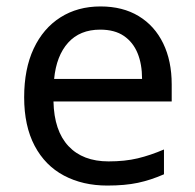

<svg xmlns="http://www.w3.org/2000/svg" viewBox="-20 -566 604 596"><path d="M292 -546Q361 -546 410.5 -516Q460 -486 486.5 -431.5Q513 -377 513 -304V-251H146Q148 -160 192.5 -112.5Q237 -65 317 -65Q368 -65 407.5 -74.5Q447 -84 489 -102V-25Q448 -7 408 1.5Q368 10 313 10Q237 10 178.5 -21Q120 -52 87.5 -113.5Q55 -175 55 -264Q55 -352 84.5 -415Q114 -478 167.5 -512Q221 -546 292 -546ZM291 -474Q228 -474 191.5 -433.5Q155 -393 148 -321H421Q421 -367 407 -401Q393 -435 364.5 -454.5Q336 -474 291 -474Z"/></svg>

Font: umalayalam85
Style: Book
Weight: 400
Designer: Jelle Bosma - Monotype Design Team
Foundry: Monotype Imaging Inc.
Version: Version 2.003